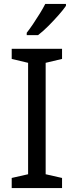

<svg xmlns="http://www.w3.org/2000/svg" viewBox="-20 -964 379 984"><path d="M298 0H40V-52L124 -71V-642L40 -662V-714H298V-662L214 -642V-71L298 -52ZM318 -934Q306 -916 281 -887.5Q256 -859 227.5 -830.5Q199 -802 175 -784H117V-796Q132 -815 149.5 -841Q167 -867 184 -894.5Q201 -922 212 -944H318Z"/></svg>

Font: Noto Sans Mayan Numerals
Style: Regular
Weight: 400
Designer: Monotype Design Team
Foundry: Monotype Imaging Inc.
Version: Version 2.001; ttfautohint (v1.8.4.7-5d5b)